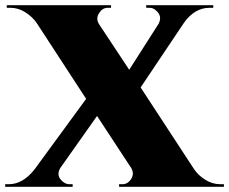

<svg xmlns="http://www.w3.org/2000/svg" viewBox="-52 -720 883 740"><path d="M420 -10Q441 -10 454 -31Q460 -41 460 -51Q460 -61 454 -72L322 -273L180 -72Q163 -42 190 -20Q202 -10 215 -10H228V0H-32V-10H-18Q36 -10 81 -67L280 -339L89 -632Q72 -656 45 -673Q18 -690 -12 -690H-26V-700H376V-690H364Q342 -690 330 -669Q323 -659 323 -648.5Q323 -638 329 -628L446 -451L559 -628Q575 -658 549 -680Q538 -690 524 -690H512L511 -700H770V-690H756Q698 -690 657 -632L490 -383L696 -68Q712 -44 739.5 -27Q767 -10 797 -10H811V0H407V-10Z"/></svg>

Font: Cinzel Decorative Black
Style: Regular
Weight: 900
Designer: Natanael Gama
Version: Version 1.002;PS 001.002;hotconv 1.0.56;makeotf.lib2.0.21325